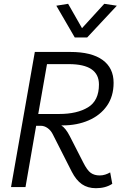

<svg xmlns="http://www.w3.org/2000/svg" viewBox="-20 -983 634 1009"><path d="M559 -77 570 -17Q535 6 484 6Q441 6 410.5 -15Q380 -36 357 -81L257 -278Q247 -298 230 -310Q213 -322 194 -322H170L114 0H38L163 -710H350Q461 -710 519 -668Q577 -626 577 -548Q577 -477 542 -427Q507 -377 446 -350.5Q385 -324 309 -324H302Q325 -310 347 -267L417 -130Q438 -88 457 -74.5Q476 -61 504 -61Q519 -61 533 -65.5Q547 -70 559 -77ZM342 -646H227L181 -384H291Q385 -384 442.5 -419Q500 -454 500 -539Q500 -646 342 -646ZM373 -786 276 -953 338 -963 411 -835 528 -963 594 -953 438 -786Z"/></svg>

Font: Livvic
Style: Italic
Weight: 400
Italic angle: -10°
Designer: Jacques Le Bailly, Baron von Fonthausen
Version: Version 1.001; ttfautohint (v1.8.2)